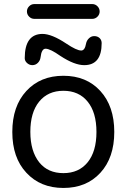

<svg xmlns="http://www.w3.org/2000/svg" viewBox="-20 -927 610 936"><path d="M171.9 -134.8Q213.9 -83 289.1 -83Q364.3 -83 407.2 -135.7Q450.2 -188.5 450.2 -283.7Q450.2 -378.9 407.2 -431.6Q364.3 -484.4 289.1 -484.4Q213.9 -484.4 170.9 -431.6Q127.9 -378.9 127.9 -284.2Q127.9 -189.5 171.9 -134.8ZM108.4 -85Q40 -158.2 40 -283.7Q40 -409.2 108.4 -483.4Q176.8 -557.6 289.1 -557.6Q401.4 -557.6 469.2 -483.4Q537.1 -409.2 537.1 -283.7Q537.1 -158.2 469.2 -84.5Q401.4 -10.7 289.1 -10.7Q176.8 -10.7 108.4 -85ZM302.7 -714.8Q353.5 -680.7 376 -680.7Q393.6 -680.7 399.4 -713.9Q402.3 -729.5 413.6 -740.2Q424.8 -751 439.5 -751Q456.1 -751 466.8 -740.2Q475.6 -730.5 475.6 -716.8Q475.6 -609.4 390.6 -609.4Q342.8 -609.4 274.4 -654.3Q224.6 -689.5 202.1 -689.5Q182.6 -689.5 177.7 -647.5Q175.8 -631.8 164.6 -620.6Q153.3 -609.4 137.7 -609.4Q122.1 -609.4 110.4 -621.1Q100.6 -630.9 100.6 -643.6Q100.6 -760.7 186.5 -761.7Q232.4 -761.7 302.7 -714.8ZM147.5 -835Q132.8 -835 122.1 -845.7Q111.3 -856.4 111.3 -871.1Q111.3 -885.7 122.1 -896.5Q132.8 -907.2 147.5 -907.2H429.7Q444.3 -907.2 455.1 -896.5Q465.8 -885.7 465.8 -871.1Q465.8 -856.4 455.1 -845.7Q444.3 -835 429.7 -835Z"/></svg>

Font: Gen Jyuu Gothic Regular
Style: Regular
Weight: 400
Designer: [Source Han Sans]
Ryoko NISHIZUKA  (kana & ideographs); Paul D. Hunt (Latin, Greek & Cyrillic); Wenlong ZHANG  (bopomofo
Version: Version 1.002.20150607